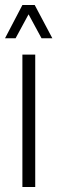

<svg xmlns="http://www.w3.org/2000/svg" viewBox="-33 -743 228 763"><path d="M56 0V-526H107V0ZM-13 -591 56 -723H105L175 -591H132L67 -711H94L29 -591Z"/></svg>

Font: Archivo ExtraCondensed ExtraLight
Style: Regular
Weight: 250
Width: 2
Designer: Hector Gatti
Foundry: Omnibus-Type
Version: Version 2.001